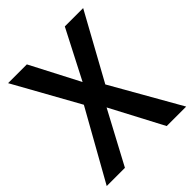

<svg xmlns="http://www.w3.org/2000/svg" viewBox="-198 -838 962 962"><g transform="rotate(-45 283.0 -357.0)"><path d="M565 0H427L280 -279L131 0H2L209 -369L17 -714H150L285 -454L419 -714H549L357 -365Z"/></g></svg>

Font: Noto Sans Tamil SemiCondensed SemiBold
Style: Regular
Weight: 600
Width: 4
Designer: Jelle Bosma - Monotype Design Team
Foundry: Monotype Imaging Inc.
Version: Version 2.004; ttfautohint (v1.8.4.7-5d5b)